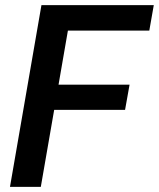

<svg xmlns="http://www.w3.org/2000/svg" viewBox="-20 -731 622 751"><path d="M486.8 -399.9H209L245.6 -611.3H564L581.5 -710.9H142.1L19 0H139.6L191.9 -301.3H469.2Z"/></svg>

Font: Roboto Medium
Style: Italic
Weight: 500
Italic angle: -12°
Designer: Google
Version: Version 2.137; 2017